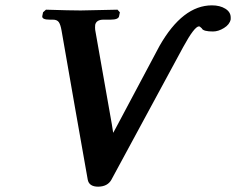

<svg xmlns="http://www.w3.org/2000/svg" viewBox="-20 -682 878 714"><path d="M573.2 -511.2Q659.2 -662.1 768.1 -662.1Q797.9 -662.1 817.9 -649.7Q837.9 -637.2 837.9 -617.2V-609.9Q834 -590.8 813 -577.9Q792 -564.9 772 -564.9Q737.8 -564.9 731 -575.2H731.9Q723.1 -584 720.2 -584Q703.1 -584 661.1 -506.8Q470.2 -154.8 394 -13.2Q379.9 11.7 345.2 12.2Q311 12.2 306.2 -14.2Q292 -95.2 259 -281.5Q226.1 -467.8 209 -567.9Q205.1 -590.8 198.5 -599.9Q191.9 -608.9 176.8 -608.9H165Q135.3 -608.9 137.2 -622.1L140.1 -636.2L150.9 -646Q240.7 -643.1 279.8 -643.1L417 -646L425.8 -636.2L422.9 -622.1Q420.9 -608.9 391.1 -608.9H365.2Q338.4 -608.9 334 -589.8Q333 -578.6 334 -570.8Q357.9 -432.6 396 -219.2Q400.9 -190.4 400.9 -188Q402.8 -190.9 408 -200.9Q413.1 -210.9 416 -215.8Z"/></svg>

Font: Linux Libertine O
Style: Semibold Italic
Weight: 600
Italic angle: -11.5°
Designer: Philipp H. Poll
Foundry: Philipp H. Poll
Version: Version 5.1.2